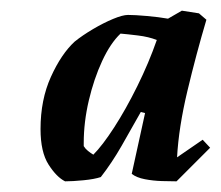

<svg xmlns="http://www.w3.org/2000/svg" viewBox="-20 -731 414 360"><path d="M102 -391Q86 -399 71 -422.5Q56 -446 56 -489Q56 -544 75.5 -587Q95 -630 120 -653Q135 -665 154.5 -676.5Q174 -688 192 -695.5Q210 -703 220 -703Q233 -703 255.5 -701Q278 -699 295 -696L321 -711L353 -706L367 -694Q348 -630 331.5 -561Q315 -492 312 -436L360 -469L374 -454L311 -391Q300 -391 283.5 -391.5Q267 -392 251.5 -395Q236 -398 227 -405L252 -519L244 -521Q226 -489 208 -457.5Q190 -426 169 -399Q157 -395 136.5 -393Q116 -391 102 -391ZM155 -441Q172 -458 194 -492Q216 -526 237.5 -569.5Q259 -613 274 -656Q259 -662 238.5 -664.5Q218 -667 206 -668Q187 -650 171.5 -616.5Q156 -583 146.5 -542.5Q137 -502 137 -463V-457Q140 -452 145 -448Q150 -444 155 -441Z"/></svg>

Font: Labrada SemiBold
Style: Italic
Weight: 600
Italic angle: -7°
Designer: Mercedes Jáuregui
Foundry: Omnibus-Type Team
Version: Version 1.000; ttfautohint (v1.8.4.7-5d5b)